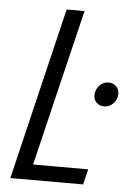

<svg xmlns="http://www.w3.org/2000/svg" viewBox="-51 -732 524 770"><g transform="rotate(5 211.0 -346.5)"><path d="M20 0 186 -693H258L106 -62H328L313 0ZM370 -319Q351 -319 339 -330.5Q327 -342 327 -360Q327 -382 342 -399Q357 -416 379 -416Q398 -416 410 -404Q422 -392 422 -374Q422 -351 406 -335Q390 -319 370 -319Z"/></g></svg>

Font: Ubuntu Sans Condensed
Style: Italic
Weight: 400
Width: 3
Italic angle: -13.5°
Designer: Dalton Maag Ltd
Foundry: Dalton Maag Ltd
Version: Version 1.006; ttfautohint (v1.8.4.7-5d5b)